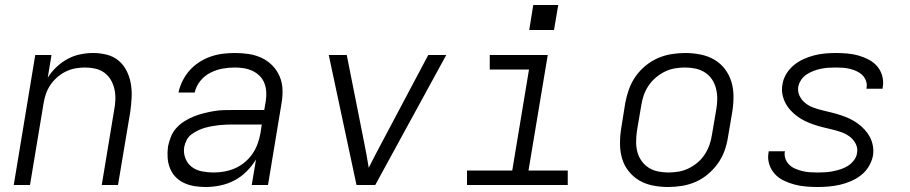

<svg xmlns="http://www.w3.org/2000/svg" viewBox="-20 -740 3640 768"><path d="M35 0 121 -520H186L171 -429Q185 -452 205.5 -471.5Q226 -491 250 -504Q274 -517 300.5 -522.5Q327 -528 352 -528Q381 -528 408 -521Q435 -514 455 -497Q475 -480 487 -455.5Q499 -431 503.5 -404Q508 -377 506.5 -349Q505 -321 501 -292L452 0H387L437 -302Q441 -323 441.5 -344Q442 -365 437.5 -384.5Q433 -404 423 -421Q413 -438 397 -449.5Q381 -461 361 -465.5Q341 -470 320 -470Q301 -470 281.5 -466.5Q262 -463 243.5 -454Q225 -445 209 -431Q193 -417 181.5 -400Q170 -383 163.5 -364Q157 -345 154 -325L100 0Z M803 8Q803 8 803 8Q803 8 803 8H802Q780 8 758 4.5Q736 1 716.5 -8Q697 -17 682.5 -32Q668 -47 660 -67Q652 -87 650.5 -109Q649 -131 652 -154Q656 -173 663.5 -192.5Q671 -212 685.5 -228Q700 -244 718.5 -255.5Q737 -267 756 -274.5Q775 -282 795 -287Q815 -292 835 -295.5Q855 -299 875 -299.5Q895 -300 914 -300H1037L1043 -335Q1046 -354 1045 -372.5Q1044 -391 1037.5 -407.5Q1031 -424 1018.5 -436.5Q1006 -449 990 -456.5Q974 -464 956 -467Q938 -470 919 -470Q895 -470 870 -465.5Q845 -461 821.5 -449Q798 -437 781 -416Q764 -395 759 -370H694Q699 -394 710.5 -417Q722 -440 739 -459Q756 -478 778 -492Q800 -506 823.5 -514Q847 -522 871 -525Q895 -528 919 -528Q947 -528 974.5 -524Q1002 -520 1026.5 -508.5Q1051 -497 1069.5 -478Q1088 -459 1098.5 -434.5Q1109 -410 1110 -382Q1111 -354 1106 -326L1052 0H987L1004 -102Q988 -76 966 -54Q944 -32 917 -18Q890 -4 860.5 2Q831 8 803 8ZM835 -50Q856 -50 878 -54Q900 -58 920.5 -67Q941 -76 959 -91Q977 -106 990 -125Q1003 -144 1010.5 -165Q1018 -186 1022 -208L1027 -242H914Q900 -242 886 -241.5Q872 -241 857.5 -239.5Q843 -238 829 -235.5Q815 -233 800.5 -229Q786 -225 772.5 -218.5Q759 -212 746.5 -203Q734 -194 727 -180.5Q720 -167 717 -153Q713 -129 721.5 -107Q730 -85 747.5 -72Q765 -59 788 -54.5Q811 -50 835 -50Z M1406 0 1295 -520H1367L1436 -173Q1441 -147 1446 -121Q1451 -95 1455 -69Q1468 -95 1481.5 -121Q1495 -147 1509 -173L1693 -520H1765L1481 0Z M1848 0V-58H2029L2096 -462H1939V-520H2171L2094 -58H2251V0ZM2196 -620H2097L2113 -720H2213Z M2652 8Q2652 8 2652 8Q2652 8 2652 8Q2621 8 2591 2Q2561 -4 2536.5 -18.5Q2512 -33 2494 -56Q2476 -79 2468 -107Q2460 -135 2460 -166Q2460 -197 2465 -228L2481 -328Q2486 -355 2495.5 -382Q2505 -409 2521.5 -433Q2538 -457 2561.5 -476.5Q2585 -496 2611.5 -507.5Q2638 -519 2666 -523.5Q2694 -528 2721 -528Q2721 -528 2721 -528Q2721 -528 2721 -528Q2752 -528 2782 -522Q2812 -516 2837 -501.5Q2862 -487 2879.5 -464Q2897 -441 2905.5 -413Q2914 -385 2914 -354Q2914 -323 2909 -292L2892 -192Q2888 -165 2878.5 -138Q2869 -111 2852 -87Q2835 -63 2812 -43.5Q2789 -24 2762.5 -12.5Q2736 -1 2708 3.5Q2680 8 2652 8ZM2653 -50Q2673 -50 2694 -53.5Q2715 -57 2734.5 -66.5Q2754 -76 2771 -90.5Q2788 -105 2799.5 -123Q2811 -141 2818 -161Q2825 -181 2828 -202L2845 -302Q2849 -323 2849 -344.5Q2849 -366 2844 -386Q2839 -406 2828 -422.5Q2817 -439 2800 -450Q2783 -461 2762.5 -465.5Q2742 -470 2720 -470Q2700 -470 2679.5 -466.5Q2659 -463 2639.5 -453.5Q2620 -444 2603 -429.5Q2586 -415 2574 -397Q2562 -379 2555 -359Q2548 -339 2545 -318L2528 -218Q2525 -197 2524.5 -175.5Q2524 -154 2529 -134Q2534 -114 2545.5 -97.5Q2557 -81 2573.5 -70Q2590 -59 2611 -54.5Q2632 -50 2653 -50Z M3251 8Q3227 8 3203.5 6Q3180 4 3157.5 -2Q3135 -8 3114.5 -18Q3094 -28 3079 -44.5Q3064 -61 3057 -83Q3050 -105 3054 -129Q3054 -131 3054.5 -132.5Q3055 -134 3055 -135H3120Q3120 -134 3120 -133.5Q3120 -133 3119 -132Q3117 -117 3122.5 -103Q3128 -89 3138.5 -79.5Q3149 -70 3162.5 -64.5Q3176 -59 3190.5 -55.5Q3205 -52 3220.5 -51Q3236 -50 3251 -50Q3266 -50 3281.5 -51Q3297 -52 3312 -55Q3327 -58 3342.5 -63Q3358 -68 3371.5 -76.5Q3385 -85 3395.5 -98.5Q3406 -112 3408 -127Q3412 -147 3403 -164.5Q3394 -182 3379.5 -193Q3365 -204 3347.5 -210.5Q3330 -217 3311 -221.5Q3292 -226 3273.5 -230.5Q3255 -235 3237 -241Q3219 -247 3202 -255Q3185 -263 3170 -274Q3155 -285 3142.5 -298.5Q3130 -312 3121.5 -328.5Q3113 -345 3109.5 -364Q3106 -383 3110 -403Q3113 -424 3125 -444Q3137 -464 3155 -479Q3173 -494 3194 -503.5Q3215 -513 3236.5 -518.5Q3258 -524 3279.5 -526Q3301 -528 3322 -528Q3346 -528 3369 -526Q3392 -524 3413.5 -518Q3435 -512 3455 -501.5Q3475 -491 3489 -474.5Q3503 -458 3509 -436Q3515 -414 3511 -391Q3511 -389 3510.5 -387.5Q3510 -386 3510 -385H3445Q3446 -386 3446 -386.5Q3446 -387 3446 -388Q3449 -403 3444 -416.5Q3439 -430 3429.5 -439.5Q3420 -449 3407 -455Q3394 -461 3380 -464.5Q3366 -468 3351.5 -469Q3337 -470 3322 -470Q3308 -470 3293.5 -469Q3279 -468 3264 -465Q3249 -462 3234.5 -456.5Q3220 -451 3207 -442.5Q3194 -434 3185 -421Q3176 -408 3173 -393Q3170 -373 3178.5 -356Q3187 -339 3201.5 -327.5Q3216 -316 3234 -309.5Q3252 -303 3270.5 -298.5Q3289 -294 3307.5 -289.5Q3326 -285 3344 -279Q3362 -273 3379 -265Q3396 -257 3411 -246Q3426 -235 3438.5 -221.5Q3451 -208 3459.5 -192Q3468 -176 3471.5 -156.5Q3475 -137 3472 -118Q3468 -96 3455.5 -75Q3443 -54 3424.5 -39.5Q3406 -25 3384 -15.5Q3362 -6 3340 -1Q3318 4 3295.5 6Q3273 8 3251 8Z"/></svg>

Font: Iosevka SS04 Lt Ex Obl
Style: Regular
Weight: 300
Width: 7
Italic angle: -9°
Monospace: yes
Designer: Belleve Invis
Foundry: Belleve Invis
Version: Version 19.0.0; ttfautohint (v1.8.4)